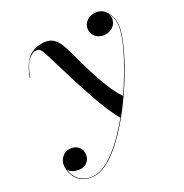

<svg xmlns="http://www.w3.org/2000/svg" viewBox="-228 -601 949 992"><g transform="rotate(-30 246.5 -105.0)"><path d="M55 260Q20 260 -5.5 245.2Q-31 230.5 -45 204.8Q-59 179 -59 145.5Q-59 127.5 -50.8 111Q-42.5 94.5 -27.2 84.2Q-12 74 8 74Q22 74 36.2 80.2Q50.5 86.5 60.2 99.5Q70 112.5 70 133Q70 159.5 52.5 176.5Q35 193.5 13 193.5Q-2 193.5 -18.5 188Q-35 182.5 -46.5 172Q-58 161.5 -58 145.5H-56Q-56 178.5 -42.2 203.5Q-28.5 228.5 -3.5 243Q21.5 257.5 55 257.5Q95 257.5 141 230.2Q187 203 235 156.8Q283 110.5 328.5 53Q374 -4.5 413.8 -66Q453.5 -127.5 484.2 -185.5Q515 -243.5 532.2 -290.5Q549.5 -337.5 549.5 -365.5Q549.5 -386.5 541.8 -410Q534 -433.5 516.5 -450.2Q499 -467 468 -467V-468.5Q489 -468.5 504.8 -459.5Q520.5 -450.5 529.2 -436.2Q538 -422 538 -406.5Q538 -389 528.5 -374.8Q519 -360.5 503.8 -352.8Q488.5 -345 470 -345Q438 -345 419.2 -363.5Q400.5 -382 400.5 -407.5Q400.5 -433 419.5 -451.2Q438.5 -469.5 468 -469.5Q500 -469.5 518.2 -452.2Q536.5 -435 544.2 -410.8Q552 -386.5 552 -365.5Q552 -337.5 534.8 -290.2Q517.5 -243 487 -184.8Q456.5 -126.5 416.5 -64.8Q376.5 -3 330.8 54.8Q285 112.5 237 159Q189 205.5 142.5 232.8Q96 260 55 260ZM317.5 65.5Q299.5 34 281.2 -9.5Q263 -53 246 -102.5Q229 -152 213 -202Q197 -252 183.8 -297.2Q170.5 -342.5 160 -377Q149.5 -411.5 142.5 -429.5Q139.5 -437.5 132.5 -445.2Q125.5 -453 108.5 -453Q91.5 -453 66.5 -431.8Q41.5 -410.5 18 -345.5L15.5 -346.5Q32 -391.5 52.2 -418.5Q72.5 -445.5 98 -457.5Q123.5 -469.5 155 -469.5Q202 -469.5 224 -445Q246 -420.5 256.5 -382.5Q267 -349 279.5 -302.5Q292 -256 307.8 -205.5Q323.5 -155 343 -107.5Q362.5 -60 387 -24Q378.5 -11.5 370.5 -0.8Q362.5 10 354.8 20Q347 30 338 41.2Q329 52.5 317.5 65.5Z"/></g></svg>

Font: Bodoni Moda 72pt Medium
Style: Italic
Weight: 500
Italic angle: -13°
Designer: Owen Earl
Foundry: indestructible type
Version: Version 2.004